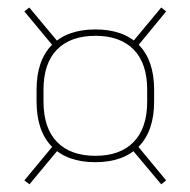

<svg xmlns="http://www.w3.org/2000/svg" viewBox="-20 -567 508 512"><path d="M234 -134.5Q159 -134.5 118.2 -176.2Q77.5 -218 77.5 -296.5V-327.5Q77.5 -406 118.5 -447.2Q159.5 -488.5 234.5 -488.5Q309.5 -488.5 350.2 -447.2Q391 -406 391 -327.5V-296.5Q391 -218 350 -176.2Q309 -134.5 234 -134.5ZM234.5 -151.5Q300.5 -151.5 336.5 -188.5Q372.5 -225.5 372.5 -296.5V-327.5Q372.5 -398 336.5 -434.8Q300.5 -471.5 234.5 -471.5Q168 -471.5 132 -434.8Q96 -398 96 -327.5V-296.5Q96 -225.5 132 -188.5Q168 -151.5 234.5 -151.5ZM344 -181.5 423 -86 410 -75.5 330.5 -170ZM137.5 -170.5 58.5 -75.5 45 -86 125 -182.5ZM123.5 -442 45 -536.5 58 -547 137 -452.5ZM330.5 -451.5 410 -547 423 -536.5 344.5 -441Z"/></svg>

Font: Anek Gurmukhi Thin
Style: Regular
Weight: 250
Designer: Sarang Kulkarni (Gurmukhi), Yesha Goshar (Latin)
Foundry: Ek Type
Version: Version 1.003